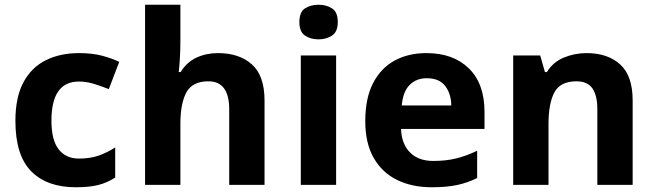

<svg xmlns="http://www.w3.org/2000/svg" viewBox="-20 -780 2764 810"><path d="M300 10Q178 10 111.5 -57.5Q45 -125 45 -270Q45 -370 79 -433Q113 -496 173.5 -526Q234 -556 313 -556Q369 -556 410.5 -545Q452 -534 483 -519L439 -404Q404 -418 373.5 -427Q343 -436 313 -436Q197 -436 197 -271Q197 -189 227.5 -150Q258 -111 313 -111Q360 -111 396 -123.5Q432 -136 466 -158V-31Q432 -9 394.5 0.5Q357 10 300 10Z M741 -605Q741 -565 738.5 -528Q736 -491 734 -476H742Q768 -518 809 -537Q850 -556 900 -556Q989 -556 1042.5 -508.5Q1096 -461 1096 -356V0H947V-319Q947 -437 859 -437Q792 -437 766.5 -390.5Q741 -344 741 -257V0H592V-760H741Z M1324 -760Q1357 -760 1381 -744.5Q1405 -729 1405 -687Q1405 -646 1381 -630Q1357 -614 1324 -614Q1290 -614 1266.5 -630Q1243 -646 1243 -687Q1243 -729 1266.5 -744.5Q1290 -760 1324 -760ZM1398 -546V0H1249V-546Z M1779 -556Q1892 -556 1958 -491.5Q2024 -427 2024 -308V-236H1672Q1674 -173 1709.5 -137Q1745 -101 1808 -101Q1861 -101 1904 -111.5Q1947 -122 1993 -144V-29Q1953 -9 1908.5 0.5Q1864 10 1801 10Q1719 10 1656 -20.5Q1593 -51 1557 -113Q1521 -175 1521 -269Q1521 -365 1553.5 -428.5Q1586 -492 1644 -524Q1702 -556 1779 -556ZM1780 -450Q1737 -450 1708.5 -422Q1680 -394 1675 -335H1884Q1883 -385 1858 -417.5Q1833 -450 1780 -450Z M2455 -556Q2543 -556 2596 -508.5Q2649 -461 2649 -356V0H2500V-319Q2500 -378 2479 -407.5Q2458 -437 2412 -437Q2344 -437 2319 -390.5Q2294 -344 2294 -257V0H2145V-546H2259L2279 -476H2287Q2313 -518 2358.5 -537Q2404 -556 2455 -556Z"/></svg>

Font: Noto Sans Duployan
Style: Bold
Weight: 700
Designer: David Corbett
Foundry: David Corbett
Version: Version 3.001